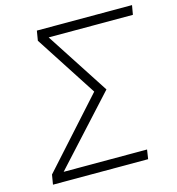

<svg xmlns="http://www.w3.org/2000/svg" viewBox="-108 -823 844 916"><g transform="rotate(-15 313.5 -365.0)"><path d="M41 0 49 -48 346 -378 149 -682 157 -730H627L619 -684H203L405 -373L106 -46H518L511 0Z"/></g></svg>

Font: JetBrains Mono Thin
Style: Italic
Weight: 100
Italic angle: -9°
Monospace: yes
Designer: Philipp Nurullin, Konstantin Bulenkov
Foundry: JetBrains
Version: Version 2.305; ttfautohint (v1.8.4.7-5d5b)